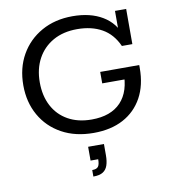

<svg xmlns="http://www.w3.org/2000/svg" viewBox="-89 -671 874 978"><g transform="rotate(-10 347.5 -182.5)"><path d="M355.6 10.4Q261 10.4 191 -28.2Q120.9 -66.8 82.4 -135Q43.9 -203.2 43.9 -290.4Q43.9 -379.4 82.7 -447.7Q121.5 -516 190.9 -555Q260.3 -594 351.2 -594Q443.3 -594 506 -556.4Q568.7 -518.9 593 -446.2L569.6 -457.8V-583H627.4V-401H573.2Q544.5 -465.1 491.1 -495Q437.8 -525 362.8 -525Q291 -525 238.5 -495.3Q186.1 -465.6 157.6 -413Q129.1 -360.4 129.1 -290.6Q129.1 -221.1 156.5 -168.9Q183.9 -116.6 235.3 -87.7Q286.7 -58.7 357.4 -58.7Q456.9 -58.7 508.8 -113.6Q560.6 -168.5 558.3 -271.3L595.1 -230.7H441.5V-290H643.4V-274.4Q643.4 -185.9 608.4 -122.1Q573.3 -58.2 509.2 -23.9Q445.1 10.4 355.6 10.4ZM314.7 228.9V195.3Q337.2 195.3 345.7 184.5Q354.2 173.8 354.2 146.3H314.7V74.9H396.5V133.4Q396.5 163.5 389.3 185.2Q382 207 364.4 217.9Q346.8 228.9 314.7 228.9Z"/></g></svg>

Font: Rokkitt SemiBold
Style: Regular
Weight: 600
Designer: Vernon Adams
Foundry: Vernon Adams
Version: Version 3.103